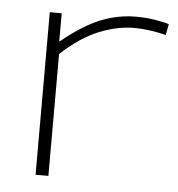

<svg xmlns="http://www.w3.org/2000/svg" viewBox="-44 -584 581 626"><g transform="rotate(5 246.0 -271.0)"><path d="M134 -532V-439Q179 -476 218.5 -498.5Q258 -521 297 -531.5Q336 -542 375 -542Q407 -542 436.5 -537.5Q466 -533 485 -527L478 -491Q455 -497 427 -501Q399 -505 374 -505Q319 -505 259.5 -481Q200 -457 137 -399V0H95V-532Z"/></g></svg>

Font: Georama Expanded ExtraLight
Style: Regular
Weight: 250
Width: 7
Designer: Jean-Baptiste Levee
Foundry: Production Type
Version: Version 1.001